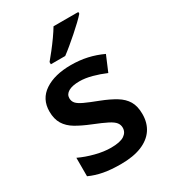

<svg xmlns="http://www.w3.org/2000/svg" viewBox="-188 -865 870 973"><g transform="rotate(-30 246.5 -378.0)"><path d="M450 -156Q450 -104 425 -67Q400 -30 351 -10Q302 10 229 10Q172 10 129 2Q86 -6 49 -23V-131Q89 -112 137.5 -99.5Q186 -87 227 -87Q281 -87 305 -103Q329 -119 329 -146Q329 -163 318.5 -176.5Q308 -190 280.5 -204Q253 -218 203 -238Q153 -258 118.5 -278.5Q84 -299 66 -328.5Q48 -358 48 -402Q48 -475 106 -513.5Q164 -552 259 -552Q310 -552 354.5 -542Q399 -532 442 -512L404 -422Q367 -438 328 -448.5Q289 -459 256 -459Q214 -459 191.5 -446Q169 -433 169 -410Q169 -392 180 -379.5Q191 -367 219 -354Q247 -341 297 -322Q346 -303 380.5 -282Q415 -261 432.5 -231.5Q450 -202 450 -156ZM427 -756Q415 -742 394 -722Q373 -702 348.5 -680.5Q324 -659 300.5 -639.5Q277 -620 258 -606H174V-619Q190 -638 210 -663.5Q230 -689 249.5 -716.5Q269 -744 282 -766H427Z"/></g></svg>

Font: Noto Sans Khmer SemiBold
Style: Regular
Weight: 600
Version: Version 2.003